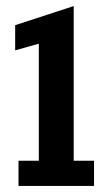

<svg xmlns="http://www.w3.org/2000/svg" viewBox="-20 -613 360 633"><path d="M41 0V-83H108V-469L30 -447V-530L223 -593V-83H290V0Z"/></svg>

Font: Rokkitt SemiBold SemiBold
Style: Regular
Weight: 600
Version: Version 3.103